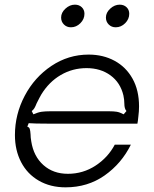

<svg xmlns="http://www.w3.org/2000/svg" viewBox="-20 -793 659 823"><path d="M44 -214Q44 -303 86 -382.5Q128 -462 200.5 -510.5Q273 -559 360 -559Q422 -559 471 -532.5Q520 -506 548 -456Q576 -406 576 -337Q576 -316 573 -293Q571 -272 569 -263H185Q128 -263 103 -265L97 -250Q105 -248 107.5 -240.5Q110 -233 111 -217Q111 -204 114 -187Q124 -123 166 -85.5Q208 -48 271 -48Q336 -48 389.5 -83Q443 -118 472 -173H541Q501 -92 428.5 -41Q356 10 261 10Q196 10 146.5 -18.5Q97 -47 70.5 -98Q44 -149 44 -214ZM123 -303Q144 -312 159 -314Q174 -316 194 -316H449Q467 -316 480 -314Q493 -312 510 -303L522 -317Q513 -327 513 -349Q513 -365 509 -384Q496 -439 453.5 -470Q411 -501 351 -501Q291 -501 240.5 -471.5Q190 -442 157 -388Q151 -378 137 -350Q132 -337 127.5 -329.5Q123 -322 116 -317ZM242 -718Q242 -739 260.5 -756Q279 -773 301 -773Q319 -773 330.5 -762Q342 -751 342 -734Q342 -711 324.5 -693.5Q307 -676 284 -676Q266 -676 254 -688Q242 -700 242 -718ZM434 -718Q434 -739 452.5 -756Q471 -773 493 -773Q511 -773 522.5 -762Q534 -751 534 -734Q534 -711 516.5 -693.5Q499 -676 476 -676Q458 -676 446 -688Q434 -700 434 -718Z"/></svg>

Font: Open Sauce Sans Light Italic
Style: Regular
Weight: 300
Italic angle: -10°
Designer: Alfredo Marco Pradil
Foundry: Creative Sauce Fz LLC
Version: Version 1.477